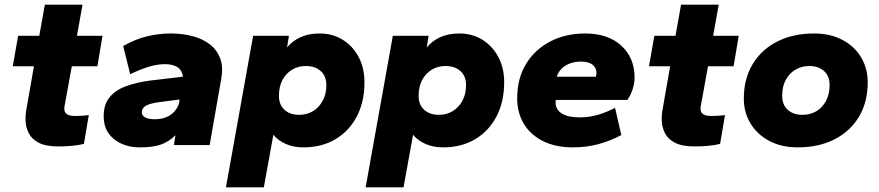

<svg xmlns="http://www.w3.org/2000/svg" viewBox="-20 -624 3782 826"><path d="M231 6Q178 6 147.5 -9.5Q117 -25 104 -50.5Q91 -76 90 -104Q89 -132 94 -156L126 -339H35L58 -470H149L173 -604H335L311 -470H421L399 -339H289L258 -169Q255 -153 259 -143.5Q263 -134 274 -129.5Q285 -125 303 -125Q316 -125 332.5 -126Q349 -127 362 -129L341 -5Q321 0 293.5 3Q266 6 231 6Z M581 10Q515 10 470.5 -25.5Q426 -61 426 -124Q426 -174 451 -205Q476 -236 520.5 -252.5Q565 -269 622 -277L767 -294Q765 -309 758.5 -319.5Q752 -330 742 -336Q732 -342 718.5 -345Q705 -348 689 -348Q659 -348 624 -338Q589 -328 540 -305L510 -426Q563 -456 613.5 -468Q664 -480 715 -480Q765 -480 808.5 -468.5Q852 -457 882.5 -433.5Q913 -410 927 -373.5Q941 -337 932 -286L882 0H728L735 -42Q705 -13 670.5 -1.5Q636 10 581 10ZM646 -111Q676 -111 698 -121Q720 -131 733.5 -148Q747 -165 751 -183L752 -196L661 -184Q620 -178 605 -167.5Q590 -157 590 -141Q590 -127 604.5 -119Q619 -111 646 -111Z M952 182 1069 -470H1223L1215 -420Q1238 -448 1273 -464Q1308 -480 1355 -480Q1410 -480 1453.5 -453.5Q1497 -427 1522.5 -379.5Q1548 -332 1548 -270Q1548 -186 1515 -123Q1482 -60 1423 -25Q1364 10 1285 10Q1243 10 1210 -4.5Q1177 -19 1156 -44L1115 182ZM1267 -130Q1300 -130 1326 -145.5Q1352 -161 1368 -190Q1384 -219 1384 -258Q1384 -297 1359.5 -318.5Q1335 -340 1296 -340Q1263 -340 1237 -324.5Q1211 -309 1195.5 -280.5Q1180 -252 1180 -212Q1180 -173 1204 -151.5Q1228 -130 1267 -130Z M1553 182 1670 -470H1824L1816 -420Q1839 -448 1874 -464Q1909 -480 1956 -480Q2011 -480 2054.5 -453.5Q2098 -427 2123.5 -379.5Q2149 -332 2149 -270Q2149 -186 2116 -123Q2083 -60 2024 -25Q1965 10 1886 10Q1844 10 1811 -4.5Q1778 -19 1757 -44L1716 182ZM1868 -130Q1901 -130 1927 -145.5Q1953 -161 1969 -190Q1985 -219 1985 -258Q1985 -297 1960.5 -318.5Q1936 -340 1897 -340Q1864 -340 1838 -324.5Q1812 -309 1796.5 -280.5Q1781 -252 1781 -212Q1781 -173 1805 -151.5Q1829 -130 1868 -130Z M2445 10Q2370 10 2316 -17Q2262 -44 2233.5 -91.5Q2205 -139 2205 -200Q2205 -288 2244 -350.5Q2283 -413 2349 -446.5Q2415 -480 2497 -480Q2596 -480 2653 -427.5Q2710 -375 2710 -291Q2710 -266 2702 -241Q2694 -216 2679 -194H2371Q2368 -173 2375.5 -158.5Q2383 -144 2398 -135Q2413 -126 2433 -122.5Q2453 -119 2476 -119Q2515 -119 2553.5 -130.5Q2592 -142 2626 -160L2653 -43Q2604 -17 2553 -3.5Q2502 10 2445 10ZM2375 -294H2543Q2546 -300 2546 -310Q2546 -332 2529.5 -345.5Q2513 -359 2479 -359Q2455 -359 2433.5 -351.5Q2412 -344 2397 -329.5Q2382 -315 2375 -294Z M2968 6Q2915 6 2884.5 -9.5Q2854 -25 2841 -50.5Q2828 -76 2827 -104Q2826 -132 2831 -156L2863 -339H2772L2795 -470H2886L2910 -604H3072L3048 -470H3158L3136 -339H3026L2995 -169Q2992 -153 2996 -143.5Q3000 -134 3011 -129.5Q3022 -125 3040 -125Q3053 -125 3069.5 -126Q3086 -127 3099 -129L3078 -5Q3058 0 3030.5 3Q3003 6 2968 6Z M3412 10Q3342 10 3290 -17.5Q3238 -45 3209 -92.5Q3180 -140 3180 -200Q3180 -285 3218 -348Q3256 -411 3324 -445.5Q3392 -480 3482 -480Q3552 -480 3604 -452.5Q3656 -425 3684.5 -377.5Q3713 -330 3713 -270Q3713 -185 3675.5 -122Q3638 -59 3570 -24.5Q3502 10 3412 10ZM3432 -130Q3466 -130 3492 -145.5Q3518 -161 3533.5 -190Q3549 -219 3549 -258Q3549 -297 3525 -318.5Q3501 -340 3461 -340Q3429 -340 3402.5 -324.5Q3376 -309 3360.5 -280.5Q3345 -252 3345 -212Q3345 -173 3369 -151.5Q3393 -130 3432 -130Z"/></svg>

Font: Gantari ExtraBold
Style: Italic
Weight: 800
Italic angle: -10°
Designer: Anugrah Pasau
Foundry: Lafontype
Version: Version 1.000